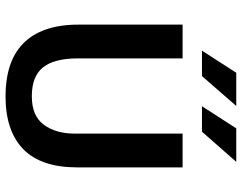

<svg xmlns="http://www.w3.org/2000/svg" viewBox="-110 -754 874 694"><g transform="rotate(90 327.0 -407.0)"><path d="M69 -630H191V-253Q191 -166 223.5 -125.5Q256 -85 328 -85Q399 -85 431 -128.5Q463 -172 463 -241V-630H585V-249Q585 -118 519 -54Q453 10 328 10Q267 10 219 -5.5Q171 -21 137.5 -53.5Q104 -86 86.5 -136Q69 -186 69 -254ZM255 -700H163L243 -824H363ZM456 -700H364L444 -824H565Z"/></g></svg>

Font: Mukta Malar SemiBold
Style: Regular
Weight: 600
Designer: Aadarsh Rajan, Girish Dalvi, Yashodeep Gholap
Foundry: Ek Type
Version: Version 2.538;PS 1.000;hotconv 16.6.51;makeotf.lib2.5.65220;